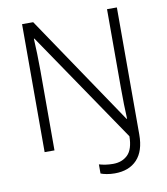

<svg xmlns="http://www.w3.org/2000/svg" viewBox="-95 -794 920 1055"><g transform="rotate(-10 364.5 -266.0)"><path d="M460 182Q436 182 415 178Q394 174 382 169V118Q398 123 418 126Q438 129 460 129Q510 129 541.5 98.5Q573 68 574 -5L153 -624H150Q152 -588 153.5 -540Q155 -492 155 -445V0H100V-714H162L575 -102H578Q576 -136 575 -184Q574 -232 574 -277V-714H629V-5Q629 87 584.5 134.5Q540 182 460 182Z"/></g></svg>

Font: Noto Sans Light
Style: Regular
Weight: 300
Designer: Monotype Design Team
Foundry: Monotype Imaging Inc.
Version: Version 2.007